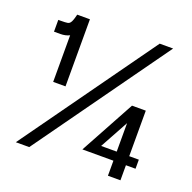

<svg xmlns="http://www.w3.org/2000/svg" viewBox="-129 -865 997 995"><g transform="rotate(20 369.5 -367.5)"><path d="M660 -735H586L60 0H134ZM85 -606Q113 -606 135 -617V-360H203V-730H133L127 -708L124 -699Q116 -675 101 -673Q90 -671 62 -671H50V-606ZM637 -133V-384H561L397 -83H568V0H637V-83H690V-133ZM482 -133 568 -290V-133Z"/></g></svg>

Font: Sawarabi Gothic
Style: Regular
Weight: 400
Designer: mshio (mshio@users.sourceforge.jp)
Version: Version 20141215